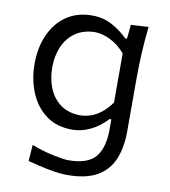

<svg xmlns="http://www.w3.org/2000/svg" viewBox="-84 -610 791 896"><g transform="rotate(10 311.5 -161.5)"><path d="M293.5 215.3Q264.2 215.3 229 209.5Q193.8 203.6 161.1 195.8Q128.4 188 106 182.1L111.8 105Q165.5 125.5 215.8 136Q266.1 146.5 287.1 146.5Q378.9 146.5 415.8 102.8Q452.6 59.1 452.6 -28.8V-76.2H444.3Q408.2 -37.1 365.5 -17.1Q322.8 2.9 280.8 2.9Q205.6 2.9 155.3 -35.2Q105 -73.2 79.8 -135.5Q54.7 -197.8 54.7 -269.5Q54.7 -345.7 81.3 -406.5Q107.9 -467.3 158.7 -502.7Q209.5 -538.1 281.7 -538.1Q334 -538.1 376.7 -514.6Q419.4 -491.2 450.2 -460H459L465.8 -526.4L548.8 -531.2Q542 -469.2 538.6 -407Q535.2 -344.7 535.2 -285.2V-33.7Q535.2 41 512.5 97.2Q489.7 153.3 437 184.3Q384.3 215.3 293.5 215.3ZM304.7 -69.3Q391.6 -70.8 451.2 -155.8V-388.2Q420.4 -424.8 381.6 -444.1Q342.8 -463.4 306.6 -463.9Q250.5 -462.4 213.1 -435.5Q175.8 -408.7 157.2 -364.7Q138.7 -320.8 138.7 -267.1Q138.7 -215.8 156.2 -171.1Q173.8 -126.5 210.4 -98.6Q247.1 -70.8 304.7 -69.3Z"/></g></svg>

Font: Pinar-DS2-FD Regular
Style: Regular
Weight: 400
Designer: Amin Abedi
Version: Version 2.000